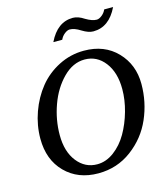

<svg xmlns="http://www.w3.org/2000/svg" viewBox="-129 -987 967 1104"><g transform="rotate(-15 354.5 -435.0)"><path d="M691 -417Q691 -309 648.5 -211.5Q606 -114 519 -49Q432 16 320 16Q199 16 123.5 -60.5Q48 -137 48 -262Q48 -342 75.5 -419Q103 -496 151 -555.5Q199 -615 269.5 -651Q340 -687 420 -687Q542 -687 616.5 -609.5Q691 -532 691 -417ZM577 -417Q577 -516 530.5 -576.5Q484 -637 411 -637Q341 -637 282.5 -578Q224 -519 192.5 -431.5Q161 -344 161 -254Q161 -155 208 -95.5Q255 -36 327 -36Q380 -36 427.5 -71.5Q475 -107 507 -162.5Q539 -218 558 -285.5Q577 -353 577 -417ZM648 -886Q597 -780 503 -780Q474 -780 437 -803Q401 -826 373 -826Q359 -826 342 -812.5Q325 -799 317 -780H264Q315 -886 408 -886Q439 -886 475 -862Q512 -840 539 -840Q553 -840 570 -853.5Q587 -867 595 -886Z"/></g></svg>

Font: Veleka
Style: Italic
Weight: 400
Italic angle: -12°
Designer: Stefan Peev, Context Ltd, 2016; SIL International, 1997-2014.
Foundry: Stefan Peev, Context Ltd, 2016
Version: Version 1.000